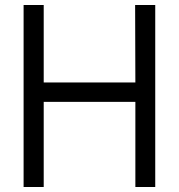

<svg xmlns="http://www.w3.org/2000/svg" viewBox="-20 -753 720 773"><path d="M605 0H525V-343H156V0H75V-733H156V-421H525L524 -733H605Z"/></svg>

Font: Kreadon
Style: Regular
Weight: 400
Designer: kohakuno
Foundry: StudioGnu
Version: Version 1.000;Glyphs 3.1.2 (3151)